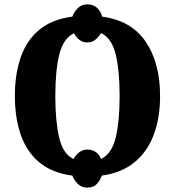

<svg xmlns="http://www.w3.org/2000/svg" viewBox="-20 -797 800 878"><path d="M379 61Q353 61 335.5 43.5Q318 26 311 6Q218 -6 160 -54.5Q102 -103 75 -180.5Q48 -258 48 -359Q48 -458 75 -535.5Q102 -613 160 -661Q218 -709 311 -721Q318 -742 335.5 -759.5Q353 -777 379 -777Q408 -777 425 -760Q442 -743 447 -721Q581 -703 646.5 -606Q712 -509 712 -358Q712 -258 683 -180.5Q654 -103 594.5 -54.5Q535 -6 445 6Q439 26 423.5 43.5Q408 61 379 61ZM316 -70Q325 -87 341.5 -100Q358 -113 379 -113Q403 -113 419 -101Q435 -89 442 -70Q491 -93 509 -167.5Q527 -242 527 -358Q527 -474 509 -548.5Q491 -623 442 -646Q433 -630 417.5 -616.5Q402 -603 379 -603Q358 -603 342.5 -615.5Q327 -628 318 -645Q269 -621 251 -547.5Q233 -474 233 -358Q233 -243 250.5 -168Q268 -93 316 -70Z"/></svg>

Font: Noto Serif Condensed Black
Style: Regular
Weight: 900
Width: 3
Designer: Monotype Design Team
Foundry: Monotype Imaging Inc.
Version: Version 2.015; ttfautohint (v1.8.4.7-5d5b)